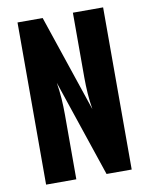

<svg xmlns="http://www.w3.org/2000/svg" viewBox="-83 -796 666 857"><g transform="rotate(-10 250.0 -367.5)"><path d="M56 0V-735H170L318 -296Q312 -332 309.5 -368.5Q307 -405 307 -441V-735H444V0H330L182 -439Q188 -403 190.5 -366.5Q193 -330 193 -294V0Z"/></g></svg>

Font: Iosevka SS18 Heavy
Style: Regular
Weight: 900
Monospace: yes
Designer: Belleve Invis
Foundry: Belleve Invis
Version: Version 25.1.1; ttfautohint (v1.8.4)